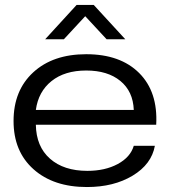

<svg xmlns="http://www.w3.org/2000/svg" viewBox="-20 -754 690 782"><path d="M334 7.8Q197.8 7.8 116.5 -64.7Q35.2 -137.2 35.2 -261.2Q35.2 -385.7 115.5 -459.5Q195.8 -533.2 331.1 -533.2Q470.2 -533.2 546.9 -456.5Q623.5 -379.9 616.2 -246.1H126Q127.4 -157.2 183.6 -107.7Q239.7 -58.1 335.9 -58.1Q407.7 -58.1 459.5 -85.9Q511.2 -113.8 524.9 -160.2H610.8Q597.2 -85 520.3 -38.6Q443.4 7.8 334 7.8ZM126 -306.2H524.9Q522 -381.8 470.2 -424.3Q418.5 -466.8 331.1 -466.8Q243.7 -466.8 189.9 -423.8Q136.2 -380.9 126 -306.2ZM164.1 -594.2 292 -733.9H361.8L490.2 -594.2H414.1L327.1 -688L240.2 -594.2Z"/></svg>

Font: Lumene Sans Expanded
Style: Regular
Weight: 400
Width: 7
Designer: Deni Anggara
Version: Version 1.003;Glyphs 3.1.2 (3151)